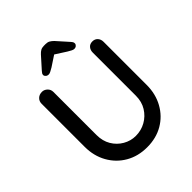

<svg xmlns="http://www.w3.org/2000/svg" viewBox="-243 -1042 1194 1194"><g transform="rotate(-45 354.0 -444.5)"><path d="M578 -701Q600 -701 613 -686.5Q626 -672 626 -650V-271Q626 -191 591 -128Q556 -65 495 -29.5Q434 6 354 6Q275 6 213.5 -29.5Q152 -65 116.5 -128Q81 -191 81 -271V-650Q81 -672 96 -686.5Q111 -701 135 -701Q154 -701 169.5 -686.5Q185 -672 185 -650V-271Q185 -218 208.5 -178.5Q232 -139 271 -116.5Q310 -94 354 -94Q402 -94 442 -116.5Q482 -139 506.5 -178.5Q531 -218 531 -271V-650Q531 -672 543.5 -686.5Q556 -701 578 -701ZM369 -822 284 -766Q270 -758 259.5 -752.5Q249 -747 241 -747Q230 -747 222 -754Q214 -761 214 -769Q214 -776 217 -781Q220 -786 227 -794L295 -870Q306 -882 317.5 -888.5Q329 -895 346 -895H361Q378 -895 389.5 -888.5Q401 -882 413 -870L480 -795Q488 -786 490.5 -781Q493 -776 493 -769Q493 -761 485.5 -754Q478 -747 467 -747Q458 -747 448 -752.5Q438 -758 424 -766L338 -821Z"/></g></svg>

Font: Quicksand SemiBold
Style: Regular
Weight: 600
Designer: Andrew Paglinawan
Foundry: Andrew Paglinawan
Version: Version 3.004